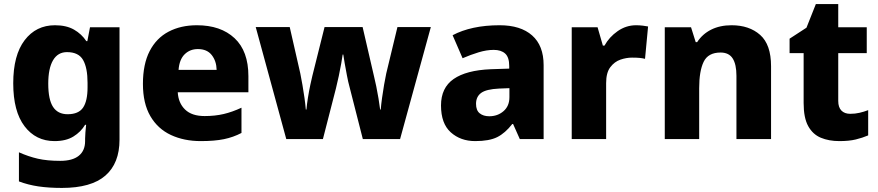

<svg xmlns="http://www.w3.org/2000/svg" viewBox="-20 -683 4313 943"><path d="M250 -559Q306 -559 343.5 -537.5Q381 -516 404 -481H409L422 -549H567V3Q567 119 497.5 179.5Q428 240 284 240Q219 240 168.5 232.5Q118 225 73 208V65Q120 86 166 96.5Q212 107 276 107Q336 107 367 82Q398 57 398 10V-2Q398 -14 399.5 -33Q401 -52 403 -70H398Q377 -35 340.5 -12.5Q304 10 248 10Q156 10 100.5 -63Q45 -136 45 -274Q45 -412 101 -485.5Q157 -559 250 -559ZM309 -427Q264 -427 240.5 -387Q217 -347 217 -272Q217 -194 240.5 -158Q264 -122 312 -122Q366 -122 388 -154.5Q410 -187 410 -254V-276Q410 -350 388 -388.5Q366 -427 309 -427Z M947 -559Q1064 -559 1132 -495.5Q1200 -432 1200 -309V-230H853Q856 -177 889 -145Q922 -113 985 -113Q1036 -113 1078.5 -123Q1121 -133 1166 -154V-30Q1126 -9 1080 0.5Q1034 10 966 10Q884 10 819.5 -20Q755 -50 718.5 -112.5Q682 -175 682 -271Q682 -368 715 -432Q748 -496 808 -527.5Q868 -559 947 -559ZM952 -442Q913 -442 887 -416.5Q861 -391 857 -340H1044Q1043 -383 1020 -412.5Q997 -442 952 -442Z M1697 -255Q1690 -280 1684 -312Q1678 -344 1673 -372Q1668 -400 1666 -415H1663Q1661 -400 1656 -371.5Q1651 -343 1644 -310Q1637 -277 1630 -249L1566 0H1386L1236 -550H1403L1455 -322Q1460 -297 1465.5 -265.5Q1471 -234 1475.5 -202Q1480 -170 1482 -145H1485Q1487 -169 1492.5 -203.5Q1498 -238 1504.5 -268Q1511 -298 1514 -310L1574 -550H1761L1817 -308Q1822 -288 1828 -259Q1834 -230 1839 -199.5Q1844 -169 1847 -145H1850Q1852 -170 1856.5 -202.5Q1861 -235 1866.5 -267Q1872 -299 1877 -322L1932 -550H2096L1945 0H1762Z M2434 -559Q2537 -559 2593.5 -509Q2650 -459 2650 -363V0H2533L2500 -74H2496Q2461 -29 2422 -9.5Q2383 10 2314 10Q2242 10 2194 -33Q2146 -76 2146 -165Q2146 -252 2208 -295Q2270 -338 2390 -343L2481 -346V-359Q2481 -402 2461 -420Q2441 -438 2405 -438Q2370 -438 2330.5 -426Q2291 -414 2252 -397L2203 -510Q2248 -534 2306 -546.5Q2364 -559 2434 -559ZM2431 -248Q2368 -245 2343 -226.5Q2318 -208 2318 -173Q2318 -141 2336 -126.5Q2354 -112 2383 -112Q2424 -112 2453 -137Q2482 -162 2482 -206V-250Z M3104 -559Q3120 -559 3137 -557Q3154 -555 3163 -553L3148 -394Q3137 -397 3122.5 -398.5Q3108 -400 3084 -400Q3056 -400 3027 -390Q2998 -380 2977.5 -353Q2957 -326 2957 -275V0H2788V-549H2915L2941 -459H2949Q2972 -501 3013.5 -530Q3055 -559 3104 -559Z M3573 -559Q3660 -559 3713.5 -511.5Q3767 -464 3767 -358V0H3597V-311Q3597 -367 3578.5 -396Q3560 -425 3519 -425Q3458 -425 3436 -379.5Q3414 -334 3414 -250V0H3245V-549H3374L3397 -476H3404Q3430 -516 3473 -537.5Q3516 -559 3573 -559Z M4156 -124Q4180 -124 4201.5 -129Q4223 -134 4244 -142V-18Q4216 -6 4183 2Q4150 10 4103 10Q4051 10 4011.5 -6.5Q3972 -23 3949.5 -63.5Q3927 -104 3927 -177V-422H3858V-493L3941 -547L3987 -663H4097V-549H4237V-422H4097V-187Q4097 -156 4112.5 -140Q4128 -124 4156 -124Z"/></svg>

Font: Noto Sans Lao Looped ExtraBold
Style: Regular
Weight: 800
Designer: Mark Frömberg, Ben Mitchell
Foundry: The Fontpad Ltd
Version: Version 1.002; ttfautohint (v1.8.4.7-5d5b)